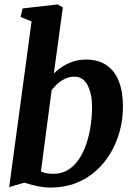

<svg xmlns="http://www.w3.org/2000/svg" viewBox="-20 -837 609 867"><path d="M223.1 -504.9Q238.9 -521.2 260.7 -535.6Q282.5 -549.9 309.4 -558.9Q336.3 -568 367.7 -568Q424.2 -568 461.3 -542.4Q498.5 -516.7 516.9 -469.3Q535.2 -421.9 535.2 -356Q535.2 -299.3 520.9 -245.6Q506.6 -191.9 479.1 -145.5Q451.5 -99.1 411.8 -64.2Q372.1 -29.2 321.2 -9.6Q270.3 10 209.4 10Q179 10 146.1 2.9Q113.1 -4.2 90.8 -12.3L21.5 7.8L122.6 -740.4L72.8 -760.4L82.2 -798.9L239.4 -817L263.8 -803.6ZM164.8 -63Q176.8 -56.6 191.4 -54.4Q206 -52.2 221.8 -52.2Q258.9 -52.2 287.3 -69.9Q315.7 -87.5 336.2 -117.8Q356.7 -148 369.8 -187Q383 -226.1 389.3 -269.3Q395.7 -312.4 395.7 -354.7Q395.7 -412.5 375.8 -451.6Q355.8 -490.8 315.6 -490.8Q293.7 -490.8 274.2 -481.5Q254.7 -472.2 239.2 -458.3Q223.8 -444.4 213.1 -429.6Z"/></svg>

Font: Merriweather Light
Style: Italic
Weight: 300
Italic angle: -7.8°
Designer: Eben Sorkin
Foundry: Eben Sorkin
Version: Version 2.101